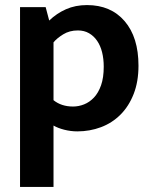

<svg xmlns="http://www.w3.org/2000/svg" viewBox="-20 -507 600 757"><path d="M285 11Q259 11 233.5 4.5Q208 -2 191 -12V230H59V-479H160L174 -426Q203 -454 240 -470.5Q277 -487 323 -487Q417 -487 471.5 -423.5Q526 -360 526 -248Q526 -185 507 -136.5Q488 -88 455 -55Q422 -22 378 -5.5Q334 11 285 11ZM287 -387Q254 -387 229 -371.5Q204 -356 191 -340V-112Q222 -87 268 -87Q290 -87 311.5 -95.5Q333 -104 350.5 -122.5Q368 -141 378.5 -171Q389 -201 389 -244Q389 -275 382.5 -301Q376 -327 363 -346Q350 -365 331 -376Q312 -387 287 -387Z"/></svg>

Font: Mukta Mahee
Style: Bold
Weight: 700
Designer: Shuchita Grover, Noopur Datye, Girish Dalvi, Yashodeep Gholap
Foundry: Ek Type
Version: Version 2.538;PS 1.000;hotconv 16.6.51;makeotf.lib2.5.65220;